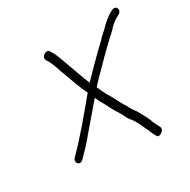

<svg xmlns="http://www.w3.org/2000/svg" viewBox="-131 -641 802 810"><g transform="rotate(-30 269.5 -236.5)"><path d="M513 -514 502 -508C493 -503 486 -498 480 -493C466 -482 457 -474 443 -459L419 -437C411 -428 402 -419 392 -410C367 -387 353 -371 327 -346C310 -329 295 -312 278 -296C264 -329 249 -375 236 -409C225 -437 218 -464 204 -486L199 -494C188 -512 154 -489 166 -470L171 -462C184 -441 190 -416 200 -390C216 -349 231 -301 250 -263L246 -259C188 -189 128 -116 65 -53C48 -32 72 -11 90 -31C115 -56 142 -84 164 -112C196 -149 233 -193 265 -230C266 -229 265 -228 266 -227C271 -214 278 -203 284 -192C298 -166 307 -146 323 -122C332 -109 339 -88 348 -78C363 -62 376 -34 385 -13L392 1C398 18 401 22 408 36C415 57 451 35 443 15C434 -2 434 -1 426 -19C420 -37 411 -55 401 -72L391 -90C384 -102 378 -106 371 -120C367 -129 362 -137 356 -146C341 -171 334 -190 318 -215C309 -230 302 -248 294 -264C323 -297 358 -329 387 -360C403 -376 426 -398 442 -413L467 -436C483 -453 495 -466 515 -477L526 -483C550 -495 538 -526 513 -514Z"/></g></svg>

Font: Electronic
Style: SeLtIt
Weight: 300
Version: Version 1.011